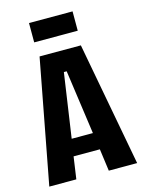

<svg xmlns="http://www.w3.org/2000/svg" viewBox="-125 -914 742 988"><g transform="rotate(-15 246.0 -420.0)"><path d="M12 0 137 -660H357L480 0H329L313 -118H173L156 0ZM237 -550 187 -208H300L252 -550ZM129 -737V-840H361V-737Z"/></g></svg>

Font: Bricolage Grotesque 10pt Condensed Bricolage Grotesque 10pt Condensed Regular
Style: Bold
Weight: 700
Width: 3
Designer: Mathieu Triay
Foundry: Atelier Triay
Version: Version 1.000; ttfautohint (v1.8.4.7-5d5b);gftools[0.9.32]